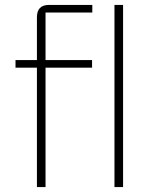

<svg xmlns="http://www.w3.org/2000/svg" viewBox="-20 -760 640 780"><path d="M130 -485H43V-516H130V-690Q130 -740 179 -740H355V-709H165V-516H354V-485H165V0H130ZM445 -740H480V0H445Z"/></svg>

Font: IBM Plex Mono ExtLt
Style: Regular
Weight: 200
Monospace: yes
Designer: Mike Abbink, Paul van der Laan, Pieter van Rosmalen
Foundry: Bold Monday
Version: Version 2.3